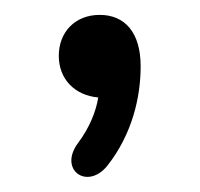

<svg xmlns="http://www.w3.org/2000/svg" viewBox="-20 -127 269 258"><path d="M124 96C158 53 169 3 169 -38C169 -83 148 -107 114 -107C81 -107 59 -84 59 -52C59 -21 80 1 112 4C109 23 100 45 85 65C58 101 97 129 124 96Z"/></svg>

Font: SN Pro Book
Style: Regular
Weight: 350
Designer: Tobias Whetton
Foundry: Supernotes
Version: Version 1.003;Glyphs 3.3 (3324)